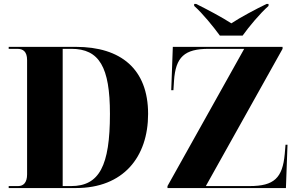

<svg xmlns="http://www.w3.org/2000/svg" viewBox="-20 -951 1519 971"><path d="M1092 -771H1207C1239 -816 1295 -883 1338 -921V-931H1328C1276 -906 1195 -863 1150 -833C1104 -863 1023 -906 972 -931H962V-921C1005 -883 1059 -816 1092 -771ZM24 0H364C603 0 729 -156 729 -375C729 -602 591 -714 364 -714H24V-704H68C96 -704 117 -691 117 -647V-69C117 -27 98 -10 72 -10H24ZM827 0H1426L1434 -219H1424L1420 -172C1409 -51 1366 -10 1243 -10H1021L1409 -704V-714H854L846 -495H857L860 -542C868 -663 913 -704 1036 -704H1215L827 -10ZM340 -10H297V-704H341C482 -704 536 -612 536 -375C536 -112 482 -10 340 -10Z"/></svg>

Font: Noto Serif Display ExtraBold
Style: Regular
Weight: 800
Designer: Monotype Design Team
Foundry: Monotype Imaging Inc.
Version: Version 2.009